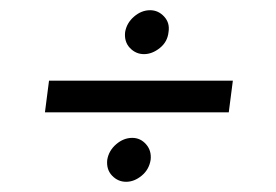

<svg xmlns="http://www.w3.org/2000/svg" viewBox="-20 -427 541 376"><path d="M428 -207 436 -269H76L68 -207ZM225 -364Q223 -345 234.5 -333Q246 -321 262 -321Q278 -321 293 -333Q308 -345 310 -364Q313 -382 301.5 -394.5Q290 -407 274 -407Q257 -407 242.5 -394.5Q228 -382 225 -364ZM190 -114Q188 -95 199.5 -83Q211 -71 227 -71Q243 -71 257.5 -83Q272 -95 275 -114Q277 -132 266 -144.5Q255 -157 239 -157Q222 -157 207.5 -144.5Q193 -132 190 -114Z"/></svg>

Font: Josefin Slab Thin SemiBold
Style: Italic
Weight: 600
Italic angle: -12°
Version: Version 2.000